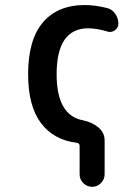

<svg xmlns="http://www.w3.org/2000/svg" viewBox="-20 -550 540 750"><path d="M280.3 7.8Q189.5 -2.9 139.6 -69.8Q89.8 -136.7 89.8 -259.8Q89.8 -394.5 147.5 -462.4Q205.1 -530.3 311.5 -530.3Q351.6 -530.3 398.4 -518.6Q418 -513.7 430.2 -496.1Q442.4 -478.5 442.4 -458Q442.4 -441.4 428.7 -431.6Q415 -421.9 399.4 -426.8Q362.3 -438.5 325.2 -439.5Q201.2 -439.5 201.2 -259.8Q201.2 -99.6 303.7 -80.1Q338.9 -73.2 363.8 -52.7Q388.7 -32.2 388.7 -1V130.9Q388.7 150.4 374.5 165Q360.4 179.7 340.3 179.7Q320.3 179.7 305.7 165.5Q291 151.4 291 130.9V19.5Q291 9.8 280.3 7.8Z"/></svg>

Font: Rounded-X Mgen+ 1m medium
Style: Regular
Weight: 500
Designer: [Source Han Sans]
Ryoko NISHIZUKA  (kana & ideographs); Paul D. Hunt (Latin, Greek & Cyrillic); Wenlong ZHANG  (bopomofo
Version: Version 1.059.20150602